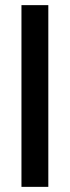

<svg xmlns="http://www.w3.org/2000/svg" viewBox="-20 -727 271 747"><path d="M168 0H63.5V-707H168Z"/></svg>

Font: Pretendard Std Medium
Style: Regular
Weight: 500
Designer: Base glyphs from Inter by Rasmus Andersson; Hangeul glyphs from Noto Sans CJK(Source Han Sans) by Jang Soo-young and Kan
Foundry: Kil Hyung-jin
Version: Version 1.309